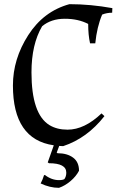

<svg xmlns="http://www.w3.org/2000/svg" viewBox="-20 -686 559 921"><path d="M238 11Q42 -17 42 -276Q42 -403 115.5 -517.5Q189 -632 313 -666Q414 -666 519 -647L518 -625Q492 -625 470 -616Q445 -557 437 -478H412Q403 -518 403 -571Q356 -596 290.5 -596Q225 -596 182 -560Q131 -473 131 -339Q131 -139 217 -86Q253 -64 304 -64Q385 -64 467 -142L481 -129Q398 -23 283 15Q270 15 264 14L252 46L256 49Q302 49 330.5 70Q359 91 359 133Q345 160 318.5 182.5Q292 205 263 215Q219 215 175 194Q185 175 191 155L195 153Q227 178 263 178Q281 178 289 173Q298 160 298 142Q298 97 215 97L209 93Z"/></svg>

Font: Almendra SC
Style: Regular
Weight: 400
Designer: Ana Sanfelippo
Foundry: Ana Sanfelippo
Version: Version 1.003